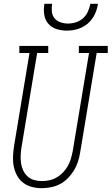

<svg xmlns="http://www.w3.org/2000/svg" viewBox="-20 -975 583 1003"><path d="M198 8Q172 8 146.5 1.5Q121 -5 101 -20.5Q81 -36 69 -58Q57 -80 52 -105Q47 -130 48 -157Q49 -184 53 -210L134 -698H81V-735H232V-698H174L92 -204Q89 -184 88 -163Q87 -142 90 -122Q93 -102 101.5 -84Q110 -66 124.5 -53Q139 -40 158.5 -34.5Q178 -29 199 -29Q219 -29 239 -33.5Q259 -38 277 -48.5Q295 -59 309.5 -74.5Q324 -90 334.5 -108.5Q345 -127 350.5 -146.5Q356 -166 360 -186L445 -698H392V-735H543V-698H485L399 -180Q395 -155 387.5 -131.5Q380 -108 367 -86Q354 -64 335.5 -45Q317 -26 294.5 -14Q272 -2 247 3Q222 8 198 8ZM329 -815Q301 -815 274.5 -823.5Q248 -832 231.5 -852Q215 -872 211 -899.5Q207 -927 212 -955H252Q249 -935 251 -914.5Q253 -894 265 -879.5Q277 -865 296 -858.5Q315 -852 335 -852Q356 -852 376.5 -858.5Q397 -865 413.5 -879.5Q430 -894 439 -914Q448 -934 452 -955H492Q489 -936 482.5 -917.5Q476 -899 465 -882Q454 -865 438 -851.5Q422 -838 404 -830Q386 -822 367 -818.5Q348 -815 329 -815Z"/></svg>

Font: Iosevka Slab XLtObl
Style: Regular
Weight: 200
Italic angle: -9°
Monospace: yes
Designer: Belleve Invis
Foundry: Belleve Invis
Version: Version 11.1.1; ttfautohint (v1.8.3)